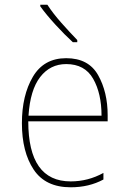

<svg xmlns="http://www.w3.org/2000/svg" viewBox="-20 -785 540 815"><path d="M308 -606V-615Q277 -647 241 -687.5Q205 -728 181 -765H151V-758Q177 -722 216 -679.5Q255 -637 289 -606ZM419 -23V-51Q354 -15 280 -15Q100 -15 100 -270H437V-296Q437 -394 396.5 -466Q356 -538 261 -538Q166 -538 119.5 -459Q73 -380 73 -262Q73 -140 123 -65Q173 10 280 10Q358 10 419 -23ZM261 -513Q340 -513 375.5 -450.5Q411 -388 411 -294H101Q108 -403 150.5 -458Q193 -513 261 -513Z"/></svg>

Font: Noto Sans Mono UI Condensed Thin
Style: Regular
Weight: 250
Width: 3
Designer: Monotype Design team
Foundry: Monotype Imaging Inc.
Version: 1.000